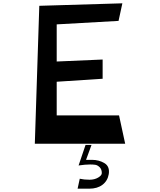

<svg xmlns="http://www.w3.org/2000/svg" viewBox="-20 -867 965 1158"><path d="M190 0 217 -832 718 -847 695 -741 322 -720V-496L599 -508V-392L322 -374V-171H698L735 0ZM454 131 496 7H532L499 97H534Q577 97 610 117Q643 137 636 183Q629 224 598 247.5Q567 271 518 271H448L461 211Q487 217 520 217Q550 217 572 204Q594 191 594 177Q594 154 581 141.5Q568 129 555 127Q542 125 523 125Q494 125 454 131Z"/></svg>

Font: OpenDyslexic
Style: Regular
Weight: 400
Designer: Abbie Gonzalez
Version: Version 0.920;hotconv 1.0.109;makeotfexe 2.5.65596